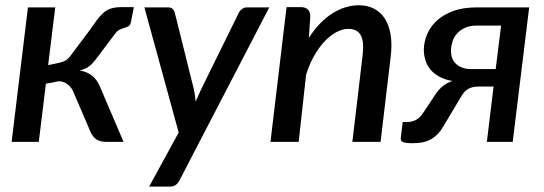

<svg xmlns="http://www.w3.org/2000/svg" viewBox="-20 -538 2062 728"><path d="M316 -418Q333.5 -443 346.5 -460.8Q359.5 -478.5 372.5 -489.8Q385.5 -501 401.8 -506Q418 -511 442.5 -511H487.5L476.5 -455Q474 -442.5 467.8 -438.8Q461.5 -435 453 -432.8Q444.5 -430.5 434.2 -425.8Q424 -421 414 -407L349 -320.5Q334 -299.5 319.5 -287.8Q305 -276 282 -271Q312.5 -265.5 331.5 -249.2Q350.5 -233 362 -202.5L448.5 0H387Q359.5 0 346 -9.2Q332.5 -18.5 324 -36L259.5 -186.5Q252.5 -205.5 237 -217.8Q221.5 -230 202.5 -230L154 -220.5L127 0H24L86 -510H189.5L162.5 -291L198 -298.5Q207.5 -300.5 214.8 -302.8Q222 -305 228 -308.5Q234 -312 239 -317Q244 -322 249.5 -329.5Z M660.5 146Q648.5 169.5 625 169.5H545.5L657.5 -35.5L527.5 -510H616.5Q629 -510 635 -503.8Q641 -497.5 643 -489L715 -199.5Q717.5 -188 719.2 -176.2Q721 -164.5 722 -152.5Q727 -164.5 732.2 -176.2Q737.5 -188 743 -200L885.5 -489.5Q890 -498.5 898.2 -504.2Q906.5 -510 915.5 -510H1001Z M1005.5 0 1066.5 -511H1120.5Q1138 -511 1147.2 -502.2Q1156.5 -493.5 1156.5 -475L1151 -394.5Q1191 -456 1240 -487Q1289 -518 1341 -518Q1373 -518 1398 -505.2Q1423 -492.5 1439 -467.8Q1455 -443 1461 -407Q1467 -371 1461.5 -324.5L1423 0H1316L1354.5 -324.5Q1361.5 -379 1348.2 -403.8Q1335 -428.5 1300.5 -428.5Q1278.5 -428.5 1255.2 -416Q1232 -403.5 1210.5 -380.8Q1189 -358 1170.8 -325.8Q1152.5 -293.5 1140.5 -254L1112.5 0Z M1924 0H1826L1851.5 -210H1796Q1781 -210 1770.2 -207Q1759.5 -204 1751.8 -198.8Q1744 -193.5 1738 -185.8Q1732 -178 1726.5 -168.5L1662 -60.5Q1650 -39.5 1636.5 -26.8Q1623 -14 1608.2 -7Q1593.5 0 1577.5 2.5Q1561.5 5 1544.5 5Q1518 5 1508.2 0.8Q1498.5 -3.5 1499.5 -14.5L1507 -75.5H1523.5Q1542.5 -75.5 1557.5 -83.5Q1572.5 -91.5 1584.5 -110L1631 -180Q1643.5 -199 1659 -211.5Q1674.5 -224 1695.5 -231Q1665.5 -236 1644.8 -247.8Q1624 -259.5 1611.2 -275.5Q1598.5 -291.5 1592.8 -310.5Q1587 -329.5 1587 -349Q1587 -377 1598.5 -405.8Q1610 -434.5 1634.2 -457.8Q1658.5 -481 1696.5 -495.5Q1734.5 -510 1788 -510H1986.5ZM1690 -346Q1690 -312 1711 -294Q1732 -276 1769 -276H1859.5L1880 -441H1788.5Q1760.5 -441 1741.5 -431.8Q1722.5 -422.5 1711 -408.5Q1699.5 -394.5 1694.8 -377.8Q1690 -361 1690 -346Z"/></svg>

Font: Lato Semibold
Style: Italic
Weight: 600
Italic angle: -7°
Designer: Lukasz Dziedzic
Foundry: tyPoland Lukasz Dziedzic
Version: Version 2.006; 2014-01-15